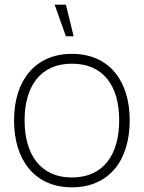

<svg xmlns="http://www.w3.org/2000/svg" viewBox="-20 -785 614 820"><path d="M261.5 -765H213.5L261.5 -630H294.5ZM287 15C446 15 534 -100 534 -271C534 -438 448 -555 287 -555C130 -555 40 -441 40 -271C40 -103 127 15 287 15ZM287 -27C154 -27 85 -124 85 -271C85 -413 150 -513 287 -513C422 -513 489 -418 489 -271C489 -126 423 -27 287 -27Z"/></svg>

Font: Hauora ExtraLight
Style: Regular
Weight: 200
Designer: Mikhail Sharanda
Foundry: WCYS & Co.
Version: Version 1.010